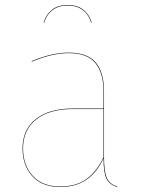

<svg xmlns="http://www.w3.org/2000/svg" viewBox="-20 -737 563 766"><path d="M448 7 447 9Q415 -1 404 -26Q393 -51 393 -105Q366 -48 324 -19.5Q282 9 220 9Q149 9 109.5 -33.5Q70 -76 70 -145Q70 -220 123 -262Q176 -304 269 -304H393V-372Q393 -446 360.5 -485.5Q328 -525 254 -525Q188 -525 107 -491L106 -493Q187 -527 254 -527Q329 -527 362 -487.5Q395 -448 395 -372V-110Q395 -53 406 -27.5Q417 -2 448 7ZM393 -109V-302H269Q177 -302 124.5 -260.5Q72 -219 72 -145Q72 -77 111 -35Q150 7 220 7Q283 7 324 -22Q365 -51 393 -109ZM346 -646H344Q334 -679 310 -697Q286 -715 250 -715Q214 -715 190 -697Q166 -679 156 -646H154Q163 -678 187 -697.5Q211 -717 250 -717Q289 -717 313 -697.5Q337 -678 346 -646Z"/></svg>

Font: FiraGO Two
Style: Regular
Weight: 100
Designer: bBox Type
Foundry: bBox Type GmbH
Version: Version 1.001